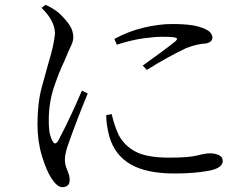

<svg xmlns="http://www.w3.org/2000/svg" viewBox="-20 -753 1040 799"><path d="M321 -376 345 -364Q299 -252 267 -161Q250 -116 250 -89Q250 -67 260 -44.5Q270 -22 270 -4Q270 24 241 26Q228 26 216 15.5Q204 5 194 -11Q173 -43 154.5 -104Q136 -165 136 -235Q136 -324 153.5 -389Q171 -454 184 -499Q205 -568 209 -615Q207 -668 153 -720L169 -733Q197 -721 220 -703Q238 -689 261.5 -659.5Q285 -630 285 -598Q285 -581 275 -561Q265 -541 247 -497Q226 -454 204.5 -390Q183 -326 183 -252Q183 -212 188 -193.5Q193 -175 199 -166Q208 -147 221 -165Q271 -259 321 -376ZM422 -274 445 -278Q454 -235 474 -191Q498 -146 545 -121.5Q592 -97 684 -97Q765 -97 800.5 -106Q836 -115 854 -115Q874 -115 890.5 -107.5Q907 -100 907 -83Q907 -53 847 -42Q787 -31 706 -31Q589 -31 523 -69.5Q457 -108 435 -185Q422 -234 422 -274ZM466 -567 456 -591Q517 -624 580 -638.5Q643 -653 695 -653Q747 -653 779 -648Q811 -643 834 -632Q850 -625 857 -615.5Q864 -606 864 -597Q864 -578 837 -572Q803 -571 755 -553Q677 -516 591 -462L574 -480Q661 -542 711 -582Q717 -588 716.5 -592Q716 -596 702.5 -598Q689 -600 656 -600Q625 -600 577 -593.5Q529 -587 466 -567Z"/></svg>

Font: Han-Nom Khai
Style: Regular
Weight: 400
Version: Version 1.200;June 22, 2023;FontCreator 14.0.0.2814 64-bit